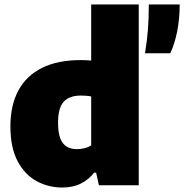

<svg xmlns="http://www.w3.org/2000/svg" viewBox="-20 -828 823 858"><path d="M258 10Q196.5 10 143.8 -18.5Q91 -47 58.8 -107.5Q26.5 -168 26.5 -263.5Q26.5 -357.5 62.2 -423.8Q98 -490 168 -524.8Q238 -559.5 341 -559.5Q353.5 -559.5 365.5 -559Q377.5 -558.5 387.5 -557.5V-808H600V0H422L409.5 -56.5H400.5Q378 -26.5 342.2 -8.2Q306.5 10 258 10ZM324 -161.5Q341 -161.5 358 -165.8Q375 -170 387.5 -178.5V-397Q378 -399 365.8 -400Q353.5 -401 341.5 -401Q290.5 -401 265 -373.8Q239.5 -346.5 239.5 -279.5Q239.5 -233.5 250 -208Q260.5 -182.5 279.5 -172Q298.5 -161.5 324 -161.5ZM628 -590Q637.5 -648 641.2 -697.2Q645 -746.5 645 -808H783Q783 -744.5 771.8 -688Q760.5 -631.5 741 -590Z"/></svg>

Font: Encode Sans Condensed Thin Black
Style: Regular
Weight: 900
Version: Version 3.002